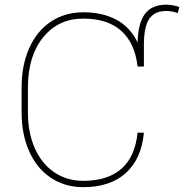

<svg xmlns="http://www.w3.org/2000/svg" viewBox="-20 -772 769 802"><path d="M581.1 -217.8Q570.8 -107.9 505.4 -49.1Q439.9 9.8 327.6 9.8Q252 9.8 193.6 -28.6Q135.3 -66.9 103 -137.5Q70.8 -208 70.3 -298.8V-408.7Q70.3 -499.5 102.1 -571Q133.8 -642.6 192.6 -681.6Q251.5 -720.7 327.6 -720.7Q408.2 -720.7 466.3 -689.5Q524.4 -658.2 554.7 -594.7Q556.6 -675.3 585.4 -713.9Q614.3 -752.4 674.3 -752.4Q700.7 -752.4 729 -742.7L722.7 -717.3Q699.2 -726.1 674.3 -726.1Q626 -726.1 603.8 -693.8Q581.5 -661.6 581.1 -586.9V-494.1H554.7Q543.5 -592.3 486.3 -643.3Q429.2 -694.3 327.6 -694.3Q224.1 -694.3 160.4 -616.2Q96.7 -538.1 96.7 -406.7V-302.2Q96.7 -218.3 125 -153.6Q153.3 -88.9 206.3 -52.7Q259.3 -16.6 327.6 -16.6Q429.7 -16.6 487.1 -66.9Q544.4 -117.2 554.7 -217.8Z"/></svg>

Font: Roboto Thin
Style: Regular
Weight: 250
Designer: Google
Version: Version 2.134; 2016